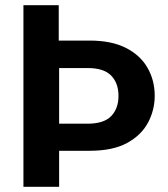

<svg xmlns="http://www.w3.org/2000/svg" viewBox="-20 -720 648 740"><path d="M70.3 0V-700H206.4V-563.6H325.7Q409.7 -563.6 465.2 -535.4Q520.8 -507.1 548.5 -458.8Q576.3 -410.5 576.3 -350.6Q576.3 -296 550.5 -247.5Q524.7 -198.9 469.7 -168.9Q414.7 -138.9 325.7 -138.9H207.9V0ZM207.9 -243.3H317.9Q380.4 -243.3 408.6 -272.6Q436.7 -301.9 436.7 -350.5Q436.7 -399.5 408.5 -428.6Q380.3 -457.7 318.1 -457.7H207.9Z"/></svg>

Font: Envelope Sans Variable
Style: Regular
Weight: 500
Designer: Andreas Rasmussen / Norman Anderson
Foundry: mail.de GmbH
Version: Version 1.150